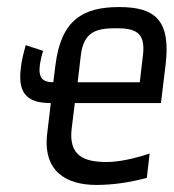

<svg xmlns="http://www.w3.org/2000/svg" viewBox="-20 -514 493 544"><path d="M318 -494C215 -494 153 -458 137 -329L131 -281C101 -281 88 -293 93 -331C95 -344 98 -357 102 -370L53 -386C46 -362 41 -340 39 -321C29 -244 63 -222 124 -222L114 -138C100 -28 168 10 253 10C300 10 347 3 396 -10L404 -79C355 -63 315 -55 282 -55C219 -55 174 -72 183 -149L192 -222H436L449 -329C465 -458 418 -494 318 -494ZM309 -434C363 -434 393 -423 385 -357L376 -281H200L209 -357C217 -425 254 -434 309 -434Z"/></svg>

Font: Gamestation Condensed
Style: Italic
Weight: 400
Width: 3
Designer: Jonas Hecksher
Foundry: Jonas Hecksher, Playtypeª, e-types AS
Version: Version 1.003